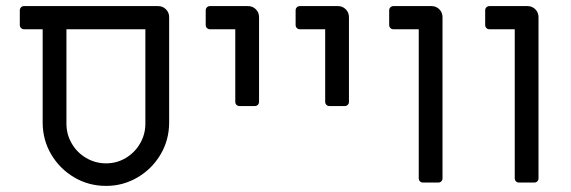

<svg xmlns="http://www.w3.org/2000/svg" viewBox="-20 -599 1872 630"><path d="M120 -197V-503H59Q53 -503 49 -507Q45 -511 45 -517V-565Q45 -571 49 -575Q53 -579 59 -579H499Q514 -579 524.5 -568.5Q535 -558 535 -543V-197Q535 -140 507 -92.5Q479 -45 431.5 -17Q384 11 328 11Q271 11 223.5 -17Q176 -45 148 -92.5Q120 -140 120 -197ZM457 -193V-503H198V-193Q198 -158 215.5 -128Q233 -98 263 -80.5Q293 -63 328 -63Q363 -63 392.5 -80.5Q422 -98 439.5 -128Q457 -158 457 -193Z M752 -265V-503H669Q663 -503 659 -507Q655 -511 655 -517V-565Q655 -571 659 -575Q663 -579 669 -579H794Q809 -579 819.5 -568.5Q830 -558 830 -543V-265Q830 -259 826 -255Q822 -251 816 -251H766Q760 -251 756 -255Q752 -259 752 -265Z M1047 -265V-503H964Q958 -503 954 -507Q950 -511 950 -517V-565Q950 -571 954 -575Q958 -579 964 -579H1089Q1104 -579 1114.5 -568.5Q1125 -558 1125 -543V-265Q1125 -259 1121 -255Q1117 -251 1111 -251H1061Q1055 -251 1051 -255Q1047 -259 1047 -265Z M1354 -14V-503H1271Q1265 -503 1261 -507Q1257 -511 1257 -517V-565Q1257 -571 1261 -575Q1265 -579 1271 -579H1396Q1411 -579 1421.5 -568.5Q1432 -558 1432 -543V-14Q1432 -8 1428 -4Q1424 0 1418 0H1368Q1362 0 1358 -4Q1354 -8 1354 -14Z M1669 -14V-503H1586Q1580 -503 1576 -507Q1572 -511 1572 -517V-565Q1572 -571 1576 -575Q1580 -579 1586 -579H1711Q1726 -579 1736.5 -568.5Q1747 -558 1747 -543V-14Q1747 -8 1743 -4Q1739 0 1733 0H1683Q1677 0 1673 -4Q1669 -8 1669 -14Z"/></svg>

Font: Miriam Libre
Style: Regular
Weight: 400
Version: Version 1.000